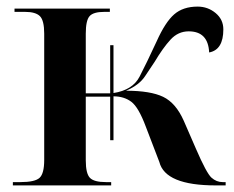

<svg xmlns="http://www.w3.org/2000/svg" viewBox="-20 -562 709 582"><path d="M19 0H317V-10H301Q265 -10 252.5 -23Q240 -36 240 -76V-269H314V-137H324V-270Q356 -270 378 -253.5Q400 -237 422 -178L463 -71Q481 0 634 0H664V-10H655Q636 -10 621 -23.5Q606 -37 574 -111L537 -196Q513 -250 474.5 -268.5Q436 -287 362 -287Q402 -304 420 -331.5Q438 -359 449 -375Q474 -417 497 -442Q520 -467 552 -467Q611 -467 614 -403Q657 -411 657 -473Q657 -503 633.5 -522.5Q610 -542 579 -542Q535 -542 508 -518.5Q481 -495 455 -437Q424 -370 403 -329.5Q382 -289 324 -280V-425H314V-279H240V-460Q240 -500 251.5 -513Q263 -526 296 -526H313V-536H24V-526H56Q88 -526 101 -513Q114 -500 114 -460V-77Q114 -36 100 -23Q86 -10 42 -10H19Z"/></svg>

Font: Noto Serif Display Semi
Style: Regular
Weight: 600
Designer: Monotype Design Team
Foundry: Monotype Imaging Inc.
Version: Version 1.900